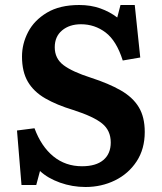

<svg xmlns="http://www.w3.org/2000/svg" viewBox="-20 -734 647 768"><path d="M322 14Q269 14 220 -3.5Q171 -21 140 -50L125 6H66L48 -212L118 -221Q145 -148 193.5 -108.5Q242 -69 308 -69Q364 -69 393.5 -94Q423 -119 423 -164Q423 -212 388.5 -240Q354 -268 273 -294Q207 -314 161 -340.5Q115 -367 91.5 -407Q68 -447 68 -508Q68 -559 92.5 -606Q117 -653 168 -683.5Q219 -714 297 -714Q343 -714 381 -700.5Q419 -687 449 -664L462 -714H519L541 -504L471 -492Q446 -571 402.5 -604Q359 -637 304 -637Q258 -637 228.5 -612.5Q199 -588 199 -545Q199 -500 234 -473.5Q269 -447 344 -423Q415 -400 463 -372.5Q511 -345 535 -305.5Q559 -266 559 -206Q559 -138 526.5 -88.5Q494 -39 440 -12.5Q386 14 322 14Z"/></svg>

Font: Literata 12pt SemiBold
Style: Regular
Weight: 600
Designer: Latin by Veronika Burian and Jose Scaglione. Greek by Irene Vlachou. Cyrillic by Vera Evstafieva.
Foundry: TypeTogether
Version: Version 3.002